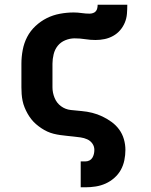

<svg xmlns="http://www.w3.org/2000/svg" viewBox="-20 -581 640 816"><path d="M323 215V105H343Q352 105 360 101Q368 97 372.5 89.5Q377 82 379 73.5Q381 65 381 56Q381 41 372.5 29Q364 17 350.5 11Q337 5 322.5 3Q308 1 294 -0.5Q280 -2 265.5 -3.5Q251 -5 236.5 -7Q222 -9 208 -12.5Q194 -16 181 -22Q168 -28 156 -36Q144 -44 133 -53.5Q122 -63 113 -74.5Q104 -86 97 -98.5Q90 -111 84.5 -124.5Q79 -138 76 -152.5Q73 -167 72 -181.5Q71 -196 71 -210V-310Q71 -339 76.5 -368.5Q82 -398 95.5 -424Q109 -450 131 -470.5Q153 -491 179 -504Q205 -517 234.5 -522.5Q264 -528 293 -528Q310 -528 327 -525.5Q344 -523 361 -523Q368 -523 375.5 -525.5Q383 -528 387.5 -533.5Q392 -539 393.5 -546.5Q395 -554 395 -561H521Q521 -542 519.5 -522.5Q518 -503 510.5 -485Q503 -467 490.5 -452.5Q478 -438 461 -428.5Q444 -419 425 -415Q406 -411 386 -411Q364 -411 342 -414.5Q320 -418 297 -418Q277 -418 257.5 -410Q238 -402 225.5 -386.5Q213 -371 208 -350.5Q203 -330 203 -310V-210Q203 -187 212 -165Q221 -143 239.5 -129.5Q258 -116 281 -113.5Q304 -111 327 -109Q350 -107 372 -101.5Q394 -96 415 -86Q436 -76 454.5 -62.5Q473 -49 486.5 -30.5Q500 -12 506.5 10.5Q513 33 513 56Q513 78 508.5 100Q504 122 493.5 141Q483 160 466 175Q449 190 429 199Q409 208 387 211.5Q365 215 343 215Z"/></svg>

Font: Iosevka Custom XBdEx
Style: Regular
Weight: 800
Width: 7
Monospace: yes
Designer: Belleve Invis
Foundry: Belleve Invis
Version: Version 11.2.4; ttfautohint (v1.8.4)